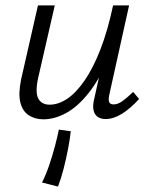

<svg xmlns="http://www.w3.org/2000/svg" viewBox="-20 -434 558 708"><path d="M140 6Q109 6 86 -9Q63 -24 55 -56.5Q47 -89 58 -142L120 -414H182L121 -148Q109 -94 121 -71Q133 -48 163 -48Q195 -48 227.5 -69.5Q260 -91 291.5 -136.5Q323 -182 350 -251Q377 -320 397 -414H439Q415 -300 380.5 -220Q346 -140 306 -90Q266 -40 223.5 -17Q181 6 140 6ZM194 254 135 239Q150 209 162 173.5Q174 138 183 103.5Q192 69 197 44L241 50Q238 78 231 115Q224 152 214.5 188.5Q205 225 194 254ZM369 5Q353 5 341 -2.5Q329 -10 325 -27Q321 -44 328 -72L404 -414H456L384 -89Q379 -69 382 -59Q385 -49 399 -49Q415 -49 432 -61.5Q449 -74 471 -95L493 -69Q460 -33 429 -14Q398 5 369 5Z"/></svg>

Font: Ysabeau
Style: Italic
Weight: 400
Italic angle: -12°
Designer: Christian Thalmann (Catharsis Fonts)
Version: Version 2.000;gftools[0.9.27.dev2+g8671c4b]